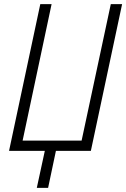

<svg xmlns="http://www.w3.org/2000/svg" viewBox="-20 -734 614 934"><path d="M214 180 252 0H422L574 -714H519L377 -50H90L231 -714H176L24 0H198L159 180Z"/></svg>

Font: Noto Sans UI SemiCondensed Light
Style: Italic
Weight: 300
Width: 4
Designer: Monotype Design Team
Foundry: Monotype Imaging Inc.
Version: 1.001